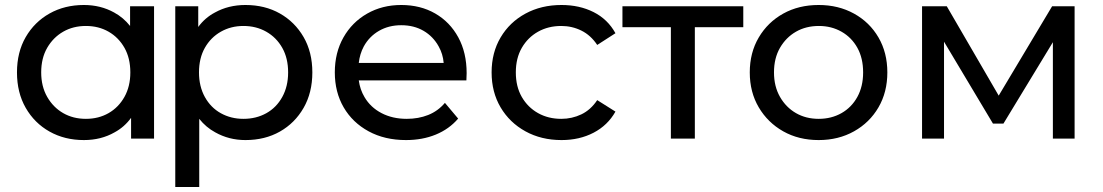

<svg xmlns="http://www.w3.org/2000/svg" viewBox="-20 -555 4418 769"><path d="M316 6Q239 6 178.5 -28Q118 -62 83 -123Q48 -184 48 -265Q48 -346 83 -406.5Q118 -467 178.5 -501Q239 -535 316 -535Q383 -535 437 -505Q474 -485 501 -451V-530H597V0H505V-83Q478 -46 439 -25Q385 6 316 6ZM324 -79Q375 -79 415 -102Q455 -125 478.5 -167Q502 -209 502 -265Q502 -322 478.5 -363.5Q455 -405 415 -428Q375 -451 324 -451Q273 -451 233 -428Q193 -405 169 -363.5Q145 -322 145 -265Q145 -209 169 -167Q193 -125 233 -102Q273 -79 324 -79Z M963 6Q897 6 842 -25Q805 -45 778 -79V194H682V-530H774V-447Q801 -484 841 -505Q895 -535 963 -535Q1041 -535 1101 -501Q1161 -467 1196 -406.5Q1231 -346 1231 -265Q1231 -184 1196 -123Q1161 -62 1101 -28Q1041 6 963 6ZM955 -79Q1006 -79 1046.5 -101.5Q1087 -124 1110.5 -166.5Q1134 -209 1134 -265Q1134 -322 1110.5 -363.5Q1087 -405 1046.5 -428Q1006 -451 955 -451Q905 -451 864.5 -428Q824 -405 800.5 -363.5Q777 -322 777 -265Q777 -209 800.5 -166.5Q824 -124 864.5 -101.5Q905 -79 955 -79Z M1606 6Q1521 6 1456.5 -29Q1392 -64 1356.5 -125Q1321 -186 1321 -265Q1321 -344 1355.5 -405Q1390 -466 1450.5 -500.5Q1511 -535 1587 -535Q1664 -535 1723 -501Q1782 -467 1815.5 -405.5Q1849 -344 1849 -262Q1849 -256 1848.5 -248Q1848 -240 1848 -233H1417Q1422 -196 1440 -166Q1464 -125 1508 -102Q1552 -79 1609 -79Q1656 -79 1695 -94.5Q1734 -110 1762 -143L1815 -80Q1779 -38 1725.5 -16Q1672 6 1606 6ZM1757 -303Q1754 -339 1737 -369Q1715 -409 1676.5 -431.5Q1638 -454 1587 -454Q1537 -454 1498 -431.5Q1459 -409 1437 -369Q1421 -339 1417 -303Z M2229 6Q2148 6 2084.5 -29Q2021 -64 1985 -125Q1949 -186 1949 -265Q1949 -344 1985 -405Q2021 -466 2084.5 -500.5Q2148 -535 2229 -535Q2301 -535 2357.5 -506.5Q2414 -478 2445 -422L2372 -375Q2346 -414 2308.5 -432.5Q2271 -451 2228 -451Q2176 -451 2135 -428Q2094 -405 2070 -363.5Q2046 -322 2046 -265Q2046 -208 2070 -166.5Q2094 -125 2135 -102Q2176 -79 2228 -79Q2271 -79 2308.5 -97Q2346 -115 2372 -154L2445 -108Q2414 -53 2357.5 -23.5Q2301 6 2229 6Z M2667 0V-446H2473V-530H2957V-446H2763V0Z M3259 6Q3179 6 3117 -29Q3055 -64 3019 -125Q2983 -186 2983 -265Q2983 -344 3019 -405Q3055 -466 3117 -500.5Q3179 -535 3259 -535Q3338 -535 3400.5 -500.5Q3463 -466 3498.5 -405Q3534 -344 3534 -265Q3534 -186 3498.5 -125Q3463 -64 3400.5 -29Q3338 6 3259 6ZM3259 -79Q3310 -79 3350.5 -102Q3391 -125 3414 -167Q3437 -209 3437 -265Q3437 -322 3414 -363.5Q3391 -405 3350.5 -428Q3310 -451 3260 -451Q3208 -451 3168 -428Q3128 -405 3104 -363.5Q3080 -322 3080 -265Q3080 -209 3104 -167Q3128 -125 3168 -102Q3208 -79 3259 -79Z M3673 0V-530H3772L3980 -172L4194 -530H4284V0H4197V-386L3999 -60H3957L3761 -388V0Z"/></svg>

Font: Montserrat Z Med
Style: Regular
Weight: 500
Designer: Julieta Ulanovsky
Foundry: Julieta Ulanovsky
Version: Version 8.000